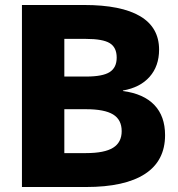

<svg xmlns="http://www.w3.org/2000/svg" viewBox="-20 -750 714 770"><path d="M68 0V-730H317Q466 -730 542 -685Q618 -640 618 -551Q618 -485 580 -442Q542 -399 473 -387V-385Q556 -374 599 -329Q642 -284 642 -208Q642 -105 561.5 -52.5Q481 0 325 0ZM325 -136Q399 -136 433.5 -157.5Q468 -179 468 -224Q468 -270 433.5 -291Q399 -312 325 -312H153V-443H325Q392 -443 420 -461Q448 -479 448 -519Q448 -560 420 -577Q392 -594 325 -594H238V-136Z"/></svg>

Font: M PLUS 1 ExtraBold
Style: Regular
Weight: 800
Designer: Coji Morishita
Foundry: UNDERFOREST DESIGN
Version: Version 1.001